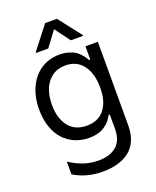

<svg xmlns="http://www.w3.org/2000/svg" viewBox="-175 -864 958 1180"><g transform="rotate(-20 304.5 -274.5)"><path d="M232.2 -610.8H152.7V-616.5L267.8 -764.2H344.5L459.5 -616.5V-610.8H380L306.1 -710.2ZM289.1 215.2Q185 215.2 101.6 164.8V81Q192.1 142 287.6 142Q323.5 142 352.3 133.7Q381 125.4 403.1 108.1Q425.1 90.9 437 61.6Q448.9 32.3 448.9 -7.1V-100.9H441.8Q436.4 -91.6 433.1 -86.1Q429.7 -80.6 421.5 -69.8Q413.4 -58.9 405.5 -51.8Q397.7 -44.7 384.8 -35.7Q371.8 -26.6 357.8 -21.3Q343.8 -16 324.2 -12.3Q304.7 -8.5 282.7 -8.5Q233 -8.5 190.7 -26.5Q148.4 -44.4 117.4 -77.8Q86.3 -111.2 68.7 -162.1Q51.1 -213.1 51.1 -275.6Q51.1 -358.3 80.6 -421.3Q110.1 -484.4 162.8 -518.5Q215.6 -552.6 284.1 -552.6Q314.3 -552.6 340 -545.1Q365.8 -537.6 381.4 -528.2Q397 -518.8 411 -503.7Q425.1 -488.6 430.8 -479.9Q436.4 -471.2 443.2 -458.8H451.7V-545.5H532.7V0.7Q532.7 56.5 514.9 98.2Q497.2 139.9 464.3 165.1Q431.5 190.3 387.6 202.8Q343.8 215.2 289.1 215.2ZM294 -83.8Q369.3 -83.8 409.8 -134.8Q450.3 -185.7 450.3 -276.3Q450.3 -367.5 409.6 -422.4Q369 -477.3 294 -477.3Q242.9 -477.3 206.5 -450.5Q170.1 -423.7 152.5 -379.1Q134.9 -334.5 134.9 -277Q134.9 -189.3 176.1 -136.5Q217.3 -83.8 294 -83.8Z"/></g></svg>

Font: TID UI
Style: Regular
Weight: 400
Designer: The TID Project Authors
Foundry: Bakken & Bæck
Version: Version 1.001;hotconv 1.0.109;makeotfexe 2.5.65596